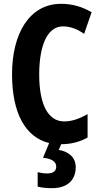

<svg xmlns="http://www.w3.org/2000/svg" viewBox="-20 -744 523 1004"><path d="M376 130C376 82 343 49 287 40L300 10C349 10 397 -1 438 -25V-147C399 -126 360 -109 316 -109C232 -109 185 -196 185 -355C185 -500 225 -606 309 -606C350 -606 385 -591 420 -567L459 -680C408 -710 356 -724 299 -724C135 -724 43 -570 43 -356C43 -152 113 -26 237 4L205 81C248 85 274 100 274 127C274 150 259 163 227 163C212 163 195 161 177 156V232C197 237 222 240 252 240C331 240 376 199 376 130Z"/></svg>

Font: Noto Sans Myanmar UI ExtraCondensed
Style: Bold
Weight: 700
Width: 2
Designer: Monotype Design Team
Foundry: Monotype Imaging Inc.
Version: Version 2.103